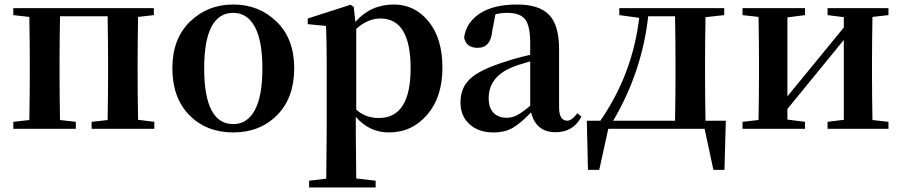

<svg xmlns="http://www.w3.org/2000/svg" viewBox="-20 -571 3998 851"><path d="M592 -40 664 -31V0H386V-31L457 -39Q459 -153 459 -235V-300Q459 -385 457 -499H246Q244 -385 244 -300V-235Q244 -153 246 -39L316 -31V0H39V-31L110 -39Q112 -153 112 -235V-300Q112 -382 110 -496L39 -504V-535H662V-504L592 -496Q590 -382 590 -300V-235Q590 -154 592 -40Z M1014 16Q895 16 819.5 -60.5Q744 -137 744 -269Q744 -399 822 -475Q900 -551 1014 -551Q1128 -551 1206 -475Q1284 -399 1284 -269Q1284 -137 1208 -60.5Q1132 16 1014 16ZM1014 -21Q1076 -21 1109.5 -83Q1143 -145 1143 -268Q1143 -390 1109.5 -452Q1076 -514 1014 -514Q885 -514 885 -268Q885 -21 1014 -21Z M1559 -443V-85Q1600 -48 1659 -48Q1800 -48 1800 -268Q1800 -489 1666 -489Q1610 -489 1559 -443ZM1548 -540 1555 -474Q1623 -551 1725 -551Q1819 -551 1880 -475.5Q1941 -400 1941 -271Q1941 -141 1873.5 -62.5Q1806 16 1704 16Q1617 16 1557 -53V16Q1557 76 1559 220L1645 230V260H1350V230L1426 221Q1428 77 1428 16V-306Q1428 -384 1425 -456L1344 -464V-489L1534 -550Z M2330 -102V-299Q2268 -281 2255 -275Q2146 -232 2146 -136Q2146 -93 2167.5 -71Q2189 -49 2226 -49Q2250 -49 2272 -60.5Q2294 -72 2330 -102ZM2539 -69 2557 -54Q2521 15 2443 15Q2355 15 2334 -73Q2288 -25 2253 -4.5Q2218 16 2166 16Q2102 16 2061.5 -20Q2021 -56 2021 -118Q2021 -182 2064.5 -222.5Q2108 -263 2221 -298Q2268 -314 2330 -328V-379Q2330 -457 2307.5 -485.5Q2285 -514 2228 -514Q2203 -514 2176 -508L2162 -436Q2156 -359 2097 -359Q2046 -359 2037 -405Q2047 -473 2108 -512Q2169 -551 2272 -551Q2370 -551 2414 -505Q2458 -459 2458 -354V-96Q2458 -36 2494 -36Q2514 -36 2539 -69Z M2698 -36H2972Q2974 -150 2974 -235V-300Q2974 -385 2972 -499H2853Q2826 -254 2698 -36ZM3107 -36H3197L3191 182H3142L3103 0H2676L2636 182H2586L2581 -36H2641Q2784 -243 2813 -492L2725 -504V-535H3190V-504L3107 -495Q3105 -381 3105 -300V-235Q3105 -150 3107 -36Z M3918 -504 3847 -496Q3845 -382 3845 -300V-235Q3845 -153 3847 -39L3918 -31V0H3648V-31L3720 -40V-394L3470 -88V-41L3548 -31V0H3271V-31L3342 -39Q3344 -153 3344 -235V-300Q3344 -382 3342 -496L3271 -504V-535H3548V-504L3470 -494V-144L3720 -449V-495L3648 -504V-535H3918Z"/></svg>

Font: Swei Spring CJKtc
Style: Bold
Weight: 700
Version: Version 1.021